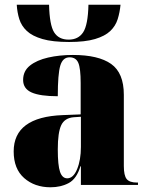

<svg xmlns="http://www.w3.org/2000/svg" viewBox="-20 -784 628 814"><path d="M273 -606Q203 -606 160 -618.5Q117 -631 94 -652.5Q71 -674 62 -702.5Q53 -731 51 -764H188Q190 -678 209.5 -647Q229 -616 271 -616Q312 -616 332.5 -647Q353 -678 355 -764H491Q488 -732 479 -703Q470 -674 447.5 -652.5Q425 -631 383 -618.5Q341 -606 273 -606ZM194 10Q127 10 82.5 -29Q38 -68 38 -142Q38 -288 246 -296L322 -299V-432Q322 -494 312 -517.5Q302 -541 275 -541Q246 -541 235.5 -505.5Q225 -470 225 -376Q150 -376 114 -392Q78 -408 78 -445Q78 -483 107 -506Q136 -529 184 -540Q232 -551 289 -551Q397 -551 451 -513Q505 -475 505 -382V-80Q505 -40 517 -25Q529 -10 561 -10H565V0H323V-79H321Q305 -26 271.5 -8Q238 10 194 10ZM265 -28Q291 -28 307 -67Q323 -106 323 -161V-289L293 -287Q254 -284 239.5 -253Q225 -222 225 -151Q225 -83 234.5 -55.5Q244 -28 265 -28Z"/></svg>

Font: Noto Serif Display SemiCondensed Black
Style: Regular
Weight: 900
Width: 4
Designer: Monotype Design Team
Foundry: Monotype Imaging Inc.
Version: Version 2.009